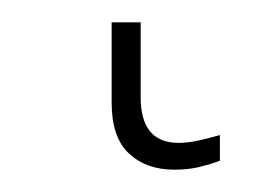

<svg xmlns="http://www.w3.org/2000/svg" viewBox="-20 80 245 172"><path d="M136 232Q111 232 95.5 217.5Q80 203 80 172V100H106V167Q106 208 140 208Q149 208 159.5 205.5Q170 203 177 201V224Q169 227 159 229.5Q149 232 136 232Z"/></svg>

Font: Noto Sans Thin
Style: Regular
Weight: 100
Designer: Monotype Design Team
Foundry: Monotype Imaging Inc.
Version: Version 2.007